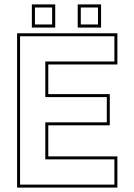

<svg xmlns="http://www.w3.org/2000/svg" viewBox="-20 -851 610 871"><path d="M57.5 0V-700H512.5V-558.5H199V-424H478V-282.5H199V-141.5H512.5V0ZM71 -13.5H499V-128H185.5V-296H464.5V-410.5H185.5V-572H499V-686.5H71ZM332.5 -726V-831H438.5V-726ZM124.5 -726V-831H230.5V-726ZM138.5 -740H216.5V-817H138.5ZM346.5 -740H424.5V-817H346.5Z"/></svg>

Font: Tourney Thin Thin
Style: Regular
Weight: 250
Version: Version 1.015